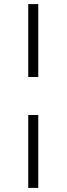

<svg xmlns="http://www.w3.org/2000/svg" viewBox="-20 -780 325 938"><path d="M118 -404V-760H167V-404ZM118 138V-218H167V138Z"/></svg>

Font: Plexus Sans Light
Style: Regular
Weight: 300
Version: Version 2.001;PS 002.001;hotconv 1.0.70;makeotf.lib2.5.58329